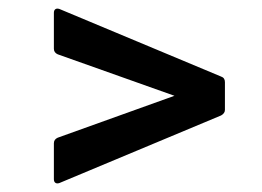

<svg xmlns="http://www.w3.org/2000/svg" viewBox="-20 -522 612 449"><path d="M119 -94Q113 -92 109.5 -94.5Q106 -97 106 -103V-187Q106 -196 115 -200L388 -298L115 -395Q106 -399 106 -408V-492Q106 -498 109.5 -500.5Q113 -503 119 -501L497 -343Q506 -340 506 -330V-265Q506 -257 497 -252Z"/></svg>

Font: Sofia Sans Semi Condensed
Style: Bold Italic
Weight: 700
Italic angle: -9°
Version: Version 4.100